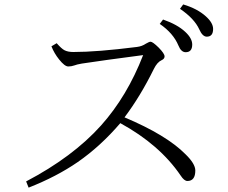

<svg xmlns="http://www.w3.org/2000/svg" viewBox="-20 -881 1040 875"><path d="M547.4 -346.2Q738.8 -265.6 825.2 -178.2Q870.1 -134.8 870.1 -104Q870.1 -56.2 834 -56.2Q819.3 -56.2 803.2 -81.1Q707.5 -221.7 528.3 -319.8Q438 -214.4 334.5 -142.6Q237.3 -75.7 110.4 -25.9L99.1 -54.2Q312 -166 440.4 -309.1Q559.6 -442.4 632.3 -629.9Q445.8 -605.5 353 -591.3Q328.1 -586.9 319.3 -583Q305.7 -578.1 291 -578.1Q274.9 -578.1 249.5 -609.9Q227.1 -637.7 214.4 -669.9L238.3 -684.1Q260.3 -659.2 273.4 -652.3Q289.1 -644 314 -644Q422.4 -644 604 -667Q627.4 -669.9 645 -682.1Q660.2 -690.9 666 -690.9Q675.8 -690.9 703.1 -664.1Q730 -636.7 730 -624Q730 -612.8 716.8 -606.9Q696.3 -597.7 681.2 -566.9Q619.6 -441.9 547.4 -346.2ZM723.1 -792Q788.1 -769.5 824.2 -735.8Q856 -706.5 856 -678.2Q856 -643.1 826.2 -643.1Q805.2 -643.1 793 -673.8Q769.5 -730 708 -772ZM814.9 -860.8Q878.9 -841.8 918 -806.6Q951.2 -776.9 951.2 -749Q951.2 -713.9 922.4 -713.9Q902.8 -713.9 888.2 -747.1Q865.7 -796.4 800.3 -840.8Z"/></svg>

Font: I.Ming
Style: Regular
Weight: 400
Designer: Ichiten Fonts Project
Version: Version 5.10 Mar 24, 2018